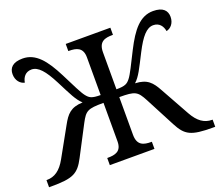

<svg xmlns="http://www.w3.org/2000/svg" viewBox="-119 -891 1217 1063"><g transform="rotate(-20 489.5 -360.0)"><path d="M0 0H14C142 0 174 -17 214 -94L305 -268C337 -328 349 -336 443 -336V-109C443 -50 405 -42 361 -42H358V0H621V-42H618C573 -42 536 -51 536 -114V-336C630 -336 642 -328 674 -268L765 -94C805 -17 837 0 965 0H979V-42H976C931 -42 895 -66 864 -122L770 -291C740 -346 715 -375 644 -378C675 -406 693 -446 735 -528C776 -608 809 -646 848 -646C884 -646 902 -620 907 -590C932 -595 955 -619 955 -657C955 -693 933 -720 874 -720C796 -720 747 -657 696 -557C659 -484 635 -433 618 -412C601 -391 589 -382 536 -382V-600C536 -663 573 -672 618 -672H621V-714H358V-672H361C405 -672 443 -663 443 -604V-382C390 -382 378 -391 361 -412C344 -433 320 -484 283 -557C232 -657 183 -720 105 -720C46 -720 24 -693 24 -657C24 -619 47 -595 72 -590C77 -620 95 -646 131 -646C170 -646 203 -608 244 -528C286 -446 304 -406 335 -378C264 -375 239 -346 209 -291L115 -122C84 -66 48 -42 3 -42H0Z"/></g></svg>

Font: Noto Serif Thai
Style: Regular
Weight: 400
Designer: Monotype Design Team
Foundry: Monotype Imaging Inc.
Version: Version 1.901